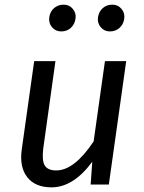

<svg xmlns="http://www.w3.org/2000/svg" viewBox="-20 -788 616 820"><path d="M220.2 -60.1Q297.4 -60.1 379.9 -184.1L428.2 -526.9H519L444.8 0H367.2L374 -97.2Q293.9 11.7 200.2 12.2Q130.4 12.2 96.2 -31.5Q62 -75.2 73.2 -151.9L126 -526.9H216.8L165 -155.8Q158.2 -102.5 171.1 -81.3Q184.1 -60.1 220.2 -60.1ZM418.5 -752.9Q435.1 -768.1 459.5 -768.1Q483.9 -768.1 499 -750Q514.2 -731.9 510.5 -707.5Q506.8 -683.1 490 -668.5Q473.1 -653.8 449.2 -653.8Q425.3 -653.8 410.2 -671.9Q395 -689.9 398.4 -713.9Q401.9 -737.8 418.5 -752.9ZM210.9 -753.4Q228 -768.1 252 -768.1Q275.9 -768.1 291 -750Q306.2 -731.9 302.5 -708Q298.8 -684.1 282.5 -668.9Q266.1 -653.8 241.7 -653.8Q217.3 -653.8 202.1 -671.9Q187 -689.9 190.4 -714.4Q193.8 -738.8 210.9 -753.4Z"/></svg>

Font: FiraSans-Italic
Style: Italic
Weight: 400
Italic angle: -8°
Designer: Carrois Corporate & Edenspiekermann AG
Foundry: Carrois Corporate GbR & Edenspiekermann AG
Version: Version 3.106;PS 003.106;hotconv 1.0.70;makeotf.lib2.5.58329